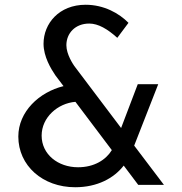

<svg xmlns="http://www.w3.org/2000/svg" viewBox="-20 -777 764 807"><path d="M669 0 544 -165 645 -423H559L489 -239L292 -500C288 -506 259 -548 259 -587C259 -637 296 -678 355 -678C393 -678 432 -655 473 -618L520 -681C481 -721 417 -757 340 -757C228 -757 163 -678 163 -593C163 -539 194 -488 213 -460L247 -415C145 -390 57 -308 57 -203C57 -81 159 10 296 10C389 10 459 -28 500 -81L561 0ZM308 -74C224 -74 155 -128 155 -207C155 -284 223 -343 297 -349L450 -146C425 -105 376 -74 308 -74Z"/></svg>

Font: Hejaz
Style: Regular
Weight: 400
Designer: Bandar Raffah (Arabic) and Santiago Orozco (Latin)
Foundry: Caramella and Typemade
Version: Version 1.010;hotconv 1.0.109;makeotfexe 2.5.65596